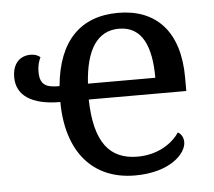

<svg xmlns="http://www.w3.org/2000/svg" viewBox="-45 -594 728 653"><g transform="rotate(-5 319.5 -268.0)"><path d="M391 10C510 10 567 -49 567 -89C567 -106 557 -119 548 -123C524 -87 474 -53 405 -53C309 -53 259 -115 256 -261H589V-307C589 -465 510 -546 381 -546C252 -546 175 -468 161 -315C116 -315 94 -324 94 -370C94 -389 98 -404 105 -419C96 -426 86 -430 72 -430C39 -430 10 -409 10 -358C10 -298 59 -261 159 -261C160 -90 247 10 391 10ZM488 -315H258C265 -430 305 -492 379 -492C459 -492 488 -421 488 -315Z"/></g></svg>

Font: Noto Serif
Style: Regular
Weight: 400
Designer: Monotype Design Team
Foundry: Monotype Imaging Inc.
Version: Version 2.015